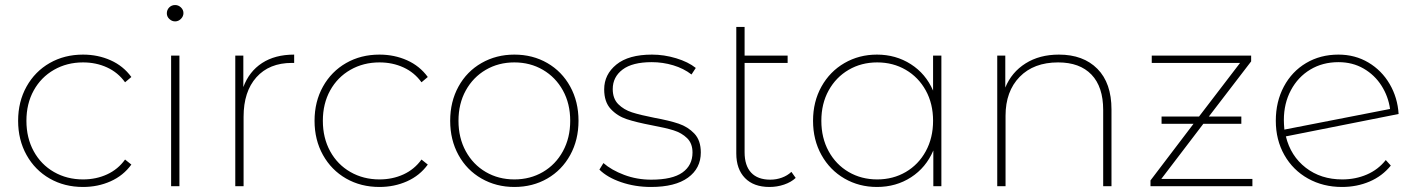

<svg xmlns="http://www.w3.org/2000/svg" viewBox="-20 -740 5630 763"><path d="M52 -260Q52 -336 85.5 -396Q119 -456 177.5 -489.5Q236 -523 310 -523Q369 -523 419.5 -500.5Q470 -478 502 -434L477 -413Q449 -452 405.5 -472Q362 -492 310 -492Q246 -492 194.5 -462.5Q143 -433 114 -380.5Q85 -328 85 -260Q85 -192 114 -139Q143 -86 194.5 -56.5Q246 -27 310 -27Q362 -27 405.5 -47Q449 -67 477 -106L502 -86Q470 -42 419.5 -19.5Q369 3 310 3Q236 3 177.5 -30.5Q119 -64 85.5 -124Q52 -184 52 -260Z M660 -519H693V0H660ZM643 -687Q643 -701 652.5 -710.5Q662 -720 676 -720Q689 -720 699 -710.5Q709 -701 709 -688Q709 -675 699 -665Q689 -655 676 -655Q663 -655 653 -664.5Q643 -674 643 -687Z M1149 -523V-490H1140Q1050 -490 999 -433Q948 -376 948 -276V0H915V-519H947V-394Q970 -456 1021.5 -489.5Q1073 -523 1149 -523Z M1230 -260Q1230 -336 1263.5 -396Q1297 -456 1355.5 -489.5Q1414 -523 1488 -523Q1547 -523 1597.5 -500.5Q1648 -478 1680 -434L1655 -413Q1627 -452 1583.5 -472Q1540 -492 1488 -492Q1424 -492 1372.5 -462.5Q1321 -433 1292 -380.5Q1263 -328 1263 -260Q1263 -192 1292 -139Q1321 -86 1372.5 -56.5Q1424 -27 1488 -27Q1540 -27 1583.5 -47Q1627 -67 1655 -106L1680 -86Q1648 -42 1597.5 -19.5Q1547 3 1488 3Q1414 3 1355.5 -30.5Q1297 -64 1263.5 -124Q1230 -184 1230 -260Z M1769 -260Q1769 -336 1802 -396Q1835 -456 1893.5 -489.5Q1952 -523 2024 -523Q2097 -523 2155 -489.5Q2213 -456 2246 -396Q2279 -336 2279 -260Q2279 -184 2246 -124Q2213 -64 2155 -30.5Q2097 3 2024 3Q1952 3 1893.5 -30.5Q1835 -64 1802 -124Q1769 -184 1769 -260ZM2246 -260Q2246 -328 2217 -380.5Q2188 -433 2137.5 -462.5Q2087 -492 2024 -492Q1961 -492 1910.5 -462.5Q1860 -433 1831 -380.5Q1802 -328 1802 -260Q1802 -192 1831 -139Q1860 -86 1910.5 -56.5Q1961 -27 2024 -27Q2087 -27 2137.5 -56.5Q2188 -86 2217 -139Q2246 -192 2246 -260Z M2362 -66 2378 -92Q2410 -64 2460.5 -45Q2511 -26 2568 -26Q2652 -26 2692 -54.5Q2732 -83 2732 -134Q2732 -170 2710.5 -191Q2689 -212 2657 -222Q2625 -232 2571 -242Q2508 -254 2470.5 -266.5Q2433 -279 2407 -307Q2381 -335 2381 -385Q2381 -444 2429.5 -483.5Q2478 -523 2571 -523Q2619 -523 2667 -508.5Q2715 -494 2745 -470L2728 -444Q2697 -468 2655.5 -480.5Q2614 -493 2570 -493Q2493 -493 2454 -463.5Q2415 -434 2415 -386Q2415 -348 2437 -326Q2459 -304 2491.5 -293.5Q2524 -283 2580 -272Q2640 -261 2677 -248.5Q2714 -236 2739.5 -209Q2765 -182 2765 -134Q2765 -71 2714 -34Q2663 3 2567 3Q2504 3 2448.5 -16Q2393 -35 2362 -66Z M3142 -33Q3124 -16 3096 -6.5Q3068 3 3038 3Q2975 3 2940.5 -32.5Q2906 -68 2906 -130V-633H2939V-519H3110V-490H2939V-135Q2939 -82 2965 -54Q2991 -26 3041 -26Q3065 -26 3087 -34Q3109 -42 3125 -57Z M3721 -519V0H3689V-142Q3660 -74 3600.5 -35.5Q3541 3 3465 3Q3394 3 3336 -30.5Q3278 -64 3244.5 -124Q3211 -184 3211 -260Q3211 -336 3244.5 -396Q3278 -456 3336 -489.5Q3394 -523 3465 -523Q3540 -523 3599.5 -485Q3659 -447 3688 -380V-519ZM3688 -260Q3688 -328 3659 -380.5Q3630 -433 3579.5 -462.5Q3529 -492 3466 -492Q3403 -492 3352.5 -462.5Q3302 -433 3273 -380.5Q3244 -328 3244 -260Q3244 -192 3273 -139Q3302 -86 3352.5 -56.5Q3403 -27 3466 -27Q3529 -27 3579.5 -56.5Q3630 -86 3659 -139Q3688 -192 3688 -260Z M4397 -305V0H4364V-303Q4364 -395 4317.5 -443.5Q4271 -492 4185 -492Q4088 -492 4032 -434.5Q3976 -377 3976 -280V0H3943V-519H3975V-392Q4000 -453 4055.5 -488Q4111 -523 4188 -523Q4285 -523 4341 -466.5Q4397 -410 4397 -305Z M4957 -29V0H4552V-23L4723 -248H4596V-277H4745L4908 -490H4557V-519H4952V-496L4784 -277H4913V-248H4762L4595 -29Z M5487 -104 5507 -82Q5473 -40 5422.5 -18.5Q5372 3 5313 3Q5238 3 5178 -30.5Q5118 -64 5084 -124Q5050 -184 5050 -260Q5050 -336 5082 -396Q5114 -456 5170.5 -489.5Q5227 -523 5299 -523Q5365 -523 5418 -491.5Q5471 -460 5502.5 -406Q5534 -352 5538 -287L5090 -198Q5109 -120 5169 -73.5Q5229 -27 5314 -27Q5367 -27 5412 -46.5Q5457 -66 5487 -104ZM5082 -263Q5082 -249 5084 -225L5504 -307Q5497 -357 5470 -399.5Q5443 -442 5399 -467.5Q5355 -493 5299 -493Q5236 -493 5187 -463.5Q5138 -434 5110 -381.5Q5082 -329 5082 -263Z"/></svg>

Font: Montserrat Alternates ExLight
Style: Regular
Weight: 275
Designer: Julieta Ulanovsky
Foundry: Julieta Ulanovsky
Version: Version 7.200